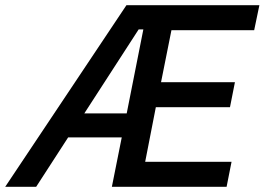

<svg xmlns="http://www.w3.org/2000/svg" viewBox="-68 -718 1017 738"><path d="M362 0 400 -190H194L71 0H-48L418 -698H929L909 -602H591L551 -402H835L816 -306H531L490 -96H822L803 0ZM483 -605H465L256 -282H419Z"/></svg>

Font: IBM Plex Sans Medium
Style: Italic
Weight: 500
Italic angle: -11.31°
Designer: Mike Abbink, Paul van der Laan, Pieter van Rosmalen
Foundry: Bold Monday
Version: Version 3.201